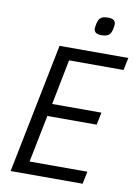

<svg xmlns="http://www.w3.org/2000/svg" viewBox="-96 -954 737 1017"><g transform="rotate(10 272.0 -445.0)"><path d="M34 0 174 -698H544L530 -631H237L189 -388H454L440 -321H175L124 -67H435L421 0ZM382 -792Q342 -792 342 -821Q342 -832 346 -849Q351 -872 363.5 -881Q376 -890 402 -890Q442 -890 442 -861Q442 -850 438 -833Q433 -810 420.5 -801Q408 -792 382 -792Z"/></g></svg>

Font: IBM Plex Sans Cond
Style: Italic
Weight: 400
Width: 3
Italic angle: -11°
Designer: Mike Abbink, Paul van der Laan, Pieter van Rosmalen
Foundry: Bold Monday
Version: Version 1.3